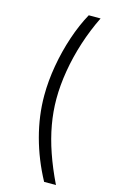

<svg xmlns="http://www.w3.org/2000/svg" viewBox="-136 -821 600 1011"><g transform="rotate(15 163.5 -316.0)"><path d="M98.6 -300.8Q98.6 -380.4 113.3 -464.4Q127.9 -548.3 154.3 -627.2Q180.7 -706.1 215.8 -769.5H280.3Q243.7 -695.3 217.8 -615Q191.9 -534.7 178.5 -454.6Q165 -374.5 165 -300.8Q165 -231.4 177.5 -161.1Q189.9 -90.8 215.6 -16.4Q241.2 58.1 280.3 138.7H215.8Q158.7 33.2 128.7 -78.6Q98.6 -190.4 98.6 -300.8Z"/></g></svg>

Font: Inter 20pt Light
Style: Regular
Weight: 300
Version: Version 4.001;git-66647c0bb